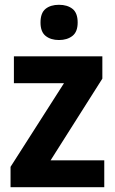

<svg xmlns="http://www.w3.org/2000/svg" viewBox="-20 -781 481 801"><path d="M415 0H24V-85L247 -434H38V-546H407V-453L191 -112H415ZM226 -761Q261 -761 282.5 -744Q304 -727 304 -687Q304 -648 282 -631Q260 -614 226 -614Q192 -614 170.5 -631Q149 -648 149 -687Q149 -727 170 -744Q191 -761 226 -761Z"/></svg>

Font: Noto Sans Armenian SemiCondensed
Style: Bold
Weight: 700
Width: 4
Designer: Monotype Design Team
Foundry: Monotype Imaging Inc.
Version: Version 2.008; ttfautohint (v1.8.4.7-5d5b)